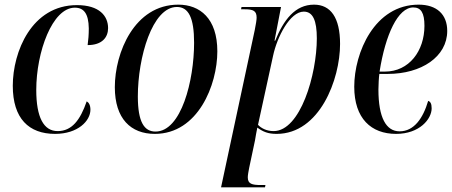

<svg xmlns="http://www.w3.org/2000/svg" viewBox="-20 -566 1946 826"><path d="M217 10C315 10 369 -46 369 -94C369 -114 362 -125 353 -130C325 -49 289 -2 228 -2C168 -2 136 -61 136 -179C136 -342 205 -533 302 -533C341 -533 361 -507 362 -444C362 -417 360 -393 357 -372C420 -372 445 -406 445 -445C445 -497 408 -544 311 -544C116 -544 35 -343 35 -197C35 -56 104 10 217 10Z M646 10C832 10 915 -201 915 -345C915 -487 840 -546 747 -546C558 -546 474 -339 474 -191C474 -55 543 10 646 10ZM649 0C601 0 573 -40 573 -151C573 -319 635 -536 741 -536C791 -536 815 -490 815 -382C815 -220 760 0 649 0Z M1076 -437 931 240H1120L1122 230H1102C1064 230 1046 225 1046 197C1046 187 1049 172 1052 156L1077 38C1080 18 1083 4 1087 -17C1112 1 1133 10 1170 10C1355 10 1443 -224 1443 -377C1443 -491 1402 -546 1331 -546C1249 -546 1200 -480 1164 -391H1161L1189 -536H1019L1017 -526H1033C1070 -526 1084 -519 1084 -490C1084 -481 1081 -462 1076 -437ZM1157 -2C1125 -2 1102 -16 1090 -29L1155 -327C1172 -406 1227 -516 1287 -516C1326 -516 1343 -478 1343 -401C1343 -245 1272 -2 1157 -2Z M1684 10C1785 10 1837 -54 1837 -100C1837 -121 1831 -129 1822 -132C1800 -57 1761 -1 1699 -1C1641 -1 1608 -60 1608 -181C1608 -200 1610 -236 1612 -248H1648C1793 -248 1904 -322 1904 -433C1904 -504 1859 -546 1781 -546C1591 -546 1504 -339 1504 -193C1504 -56 1577 10 1684 10ZM1636 -258H1613C1638 -417 1692 -534 1758 -534C1791 -534 1806 -511 1806 -455C1806 -347 1740 -258 1636 -258Z"/></svg>

Font: Noto Serif Display Condensed Medium
Style: Italic
Weight: 500
Width: 3
Italic angle: -12°
Designer: Monotype Design Team
Foundry: Monotype Imaging Inc.
Version: Version 2.009